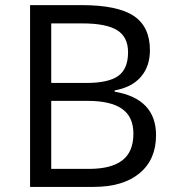

<svg xmlns="http://www.w3.org/2000/svg" viewBox="-20 -734 688 754"><path d="M98.1 -713.9H299.8Q441.9 -713.9 505.4 -671.4Q568.8 -628.9 568.8 -537.1Q568.8 -473.6 533.4 -432.4Q498 -391.1 430.2 -378.9V-374Q592.8 -346.2 592.8 -203.1Q592.8 -107.4 528.1 -53.7Q463.4 0 347.2 0H98.1ZM181.2 -408.2H317.9Q405.8 -408.2 444.3 -435.8Q482.9 -463.4 482.9 -528.8Q482.9 -588.9 439.9 -615.5Q397 -642.1 303.2 -642.1H181.2ZM181.2 -337.9V-70.8H330.1Q416.5 -70.8 460.2 -104.2Q503.9 -137.7 503.9 -209Q503.9 -275.4 459.2 -306.6Q414.6 -337.9 323.2 -337.9Z"/></svg>

Font: f01722094
Style: Regular
Weight: 400
Foundry: Ascender Corporation
Version: Version 1.10